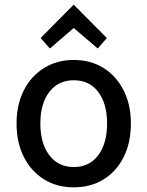

<svg xmlns="http://www.w3.org/2000/svg" viewBox="-20 -790 632 823"><path d="M296 13Q224 13 169 -21Q114 -55 82.5 -116.5Q51 -178 51 -261Q51 -342 82.5 -403.5Q114 -465 169.5 -499Q225 -533 296 -533Q368 -533 423 -499Q478 -465 509.5 -403.5Q541 -342 541 -261Q541 -178 510 -116.5Q479 -55 424 -21Q369 13 296 13ZM296 -74Q363 -74 401 -124.5Q439 -175 439 -261Q439 -346 401 -396Q363 -446 296 -446Q230 -446 191.5 -396Q153 -346 153 -261Q153 -175 191.5 -124.5Q230 -74 296 -74ZM194 -582 154 -627 296 -770 438 -627 399 -582 296 -670Z"/></svg>

Font: Ubuntu Sans Medium
Style: Regular
Weight: 500
Designer: Dalton Maag Ltd
Foundry: Dalton Maag Ltd
Version: Version 1.006; ttfautohint (v1.8.4.7-5d5b)